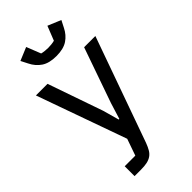

<svg xmlns="http://www.w3.org/2000/svg" viewBox="-290 -819 1087 1087"><g transform="rotate(-45 253.0 -275.5)"><path d="M401 -518H491L266 113Q257 137 247 154Q237 171 222.5 181Q208 191 188 195.5Q168 200 138 200H87V121H172L207 21L15 -518H108L223 -187L250 -90H255L285 -187ZM255 -593Q198 -593 164.5 -615.5Q131 -638 112 -677L91 -718L170 -751L204 -665Q215 -662 229 -660.5Q243 -659 255 -659Q267 -659 281 -660.5Q295 -662 306 -665L340 -751L419 -718L398 -677Q379 -638 345.5 -615.5Q312 -593 255 -593Z"/></g></svg>

Font: IBM Plex Sans Text
Style: Regular
Weight: 450
Designer: Mike Abbink, Paul van der Laan, Pieter van Rosmalen
Foundry: Bold Monday
Version: Version 3.005